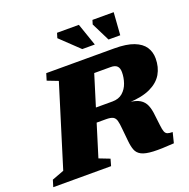

<svg xmlns="http://www.w3.org/2000/svg" viewBox="-188 -1067 1207 1223"><g transform="rotate(-20 415.5 -455.5)"><path d="M509.5 -384Q552.5 -384 579.2 -407.5Q606 -431 618.2 -466.8Q630.5 -502.5 630.5 -539Q630.5 -567 617 -580.5Q603.5 -594 574 -594H315L362.5 -698H635.5Q718 -698 767.8 -678.8Q817.5 -659.5 839.8 -625.8Q862 -592 862 -548Q862 -489 835.8 -444Q809.5 -399 753 -372.2Q696.5 -345.5 606 -341.5V-344Q653.5 -339.5 679.8 -323.2Q706 -307 718 -278.5Q730 -250 734 -207L742 -140Q745.5 -108.5 751.2 -93.8Q757 -79 769.2 -74.5Q781.5 -70 803.5 -70L786 0Q697.5 6.5 645.2 4Q593 1.5 566.2 -12.2Q539.5 -26 529.8 -52Q520 -78 516.5 -118L508.5 -199Q505.5 -235.5 499.8 -255.8Q494 -276 479 -284Q464 -292 432.5 -292H230.5L242 -384ZM301.5 -74 373.5 -46 360.5 0H-31.5L-17.5 -46L64 -76.5L233.5 -624L161 -652L175 -698H494.5ZM528 -763.5H443L317.5 -883L327.5 -916H475.5ZM700.5 -763.5H621L559 -888L567.5 -916H711.5Z"/></g></svg>

Font: Newsreader 9pt ExtraBold
Style: Italic
Weight: 800
Italic angle: -17°
Designer: Hugues Gentile
Foundry: Production Type
Version: Version 1.003